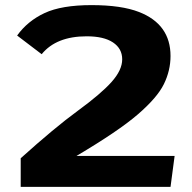

<svg xmlns="http://www.w3.org/2000/svg" viewBox="-20 -731 752 751"><path d="M47 -592Q88 -649 154.5 -680Q221 -711 338 -711Q455 -711 524 -684Q647 -636 647 -512Q647 -455 621 -402Q595 -349 519 -283.5Q443 -218 279 -121H663L647 0H61V-112Q193 -231 284 -297.5Q375 -364 416.5 -410.5Q458 -457 458 -499Q458 -541 422 -565Q386 -589 319 -589Q200 -589 143 -519Z"/></svg>

Font: Fix15 Mono
Style: Bold
Weight: 700
Designer: Carrois Corporate & Edenspiekermann AG
Foundry: Carrois Corporate GbR & Edenspiekermann AG
Version: Version 3.206